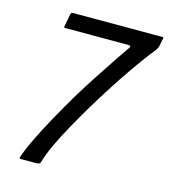

<svg xmlns="http://www.w3.org/2000/svg" viewBox="-103 -755 736 836"><g transform="rotate(15 265.5 -336.5)"><path d="M75 0Q66 0 63.5 -1Q61 -2 63 -9Q75 -45 100 -96.5Q125 -148 157.5 -206.5Q190 -265 223 -321Q257 -377 291 -429Q325 -481 353.5 -523.5Q382 -566 401 -593Q403 -597 401 -598.5Q399 -600 392 -601H108Q104 -601 102.5 -602Q101 -603 102 -607L113 -665Q115 -671 117.5 -672Q120 -673 125 -673H525Q529 -673 530.5 -672Q532 -671 530 -665L523 -630Q522 -626 520 -622Q518 -618 515 -613Q495 -589 461.5 -543Q428 -497 387 -435Q346 -373 302 -300Q271 -248 241 -194.5Q211 -141 188.5 -93Q166 -45 156 -8Q153 -3 148.5 -1.5Q144 0 141 0Z"/></g></svg>

Font: Glory Thin Medium
Style: Italic
Weight: 500
Italic angle: -12°
Version: Version 1.011